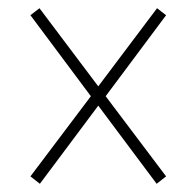

<svg xmlns="http://www.w3.org/2000/svg" viewBox="-20 -597 465 467"><path d="M77 -150 219 -340 361 -150 384 -168 237 -363 384 -560 362 -577 219 -387 76 -577 54 -560 201 -363 54 -168Z"/></svg>

Font: Noto Serif Bengali ExtraCondensed Thin
Style: Regular
Weight: 100
Width: 2
Designer: Juan Bruce, Universal Thirst, Indian Type Foundry and the Monotype Design Team.
Foundry: Monotype Imaging Inc.
Version: Version 2.003